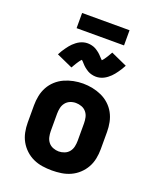

<svg xmlns="http://www.w3.org/2000/svg" viewBox="-168 -1033 937 1141"><g transform="rotate(20 300.0 -462.5)"><path d="M300 8Q270 8 240 3.5Q210 -1 182.5 -13.5Q155 -26 132.5 -47Q110 -68 95.5 -94Q81 -120 75 -150Q69 -180 69 -210V-320Q69 -350 75 -380Q81 -410 95.5 -436.5Q110 -463 132.5 -483.5Q155 -504 182.5 -516.5Q210 -529 240 -535Q270 -541 300 -541Q330 -541 360 -535Q390 -529 417.5 -516.5Q445 -504 467.5 -483.5Q490 -463 504.5 -436.5Q519 -410 525 -380Q531 -350 531 -320V-210Q531 -180 525 -150Q519 -120 504.5 -94Q490 -68 467.5 -47Q445 -26 417.5 -13.5Q390 -1 360 3.5Q330 8 300 8ZM300 -112Q318 -112 336 -119Q354 -126 365.5 -140.5Q377 -155 381 -173.5Q385 -192 385 -210V-320Q385 -339 381 -357.5Q377 -376 365 -390.5Q353 -405 335 -411.5Q317 -418 299 -418Q280 -418 263 -411Q246 -404 234.5 -389.5Q223 -375 219 -356.5Q215 -338 215 -320V-210Q215 -192 219 -173.5Q223 -155 234.5 -140.5Q246 -126 264 -119Q282 -112 300 -112ZM356 -605Q349 -605 342 -606Q335 -607 329 -608.5Q323 -610 316 -612.5Q309 -615 303.5 -618.5Q298 -622 292 -626Q286 -630 280.5 -634.5Q275 -639 270.5 -643.5Q266 -648 262 -652.5Q258 -657 253 -662.5Q248 -668 244 -671Q240 -667 237.5 -664Q235 -661 232 -657Q229 -653 225.5 -647.5Q222 -642 218 -636Q214 -630 210 -622.5Q206 -615 201 -607L99 -653Q106 -667 113.5 -678.5Q121 -690 128 -700Q135 -710 142 -718.5Q149 -727 156.5 -734.5Q164 -742 174.5 -750Q185 -758 196 -763.5Q207 -769 219 -772Q231 -775 244 -775Q251 -775 258 -774Q265 -773 271 -771.5Q277 -770 284 -767.5Q291 -765 296.5 -761.5Q302 -758 308 -754Q314 -750 319.5 -745.5Q325 -741 329.5 -736.5Q334 -732 338 -727.5Q342 -723 347 -718Q352 -713 356 -709Q360 -713 362.5 -716Q365 -719 368 -723Q371 -727 374.5 -732.5Q378 -738 382 -744Q386 -750 390 -757.5Q394 -765 399 -773L501 -727Q494 -713 486.5 -701.5Q479 -690 472 -680Q465 -670 458 -661.5Q451 -653 443.5 -645.5Q436 -638 425.5 -630Q415 -622 404 -616.5Q393 -611 381 -608Q369 -605 356 -605ZM150 -837V-933H450V-837Z"/></g></svg>

Font: Iosevka Curly Heavy Extended
Style: Regular
Weight: 900
Width: 7
Monospace: yes
Designer: Belleve Invis
Foundry: Belleve Invis
Version: Version 11.1.0; ttfautohint (v1.8.3)